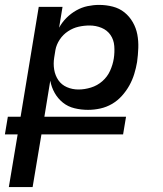

<svg xmlns="http://www.w3.org/2000/svg" viewBox="-43 -548 663 783"><path d="M-7 215 29 0H-23L-11 -72H41L115 -520H212L198 -435Q210 -457 228 -475Q246 -493 268 -505.5Q290 -518 314 -523Q338 -528 361 -528Q390 -528 417 -521Q444 -514 464.5 -497.5Q485 -481 498.5 -457.5Q512 -434 517 -407.5Q522 -381 521 -352.5Q520 -324 516 -295Q512 -271 504.5 -246.5Q497 -222 484.5 -199.5Q472 -177 454 -157Q436 -137 413.5 -124Q391 -111 366 -105.5Q341 -100 316 -100Q288 -100 261 -106.5Q234 -113 213.5 -129.5Q193 -146 180 -169Q167 -192 162 -219L138 -72H471L459 0H126L90 215ZM277 -183Q302 -183 328 -191Q354 -199 374.5 -217Q395 -235 406 -259.5Q417 -284 421 -309Q425 -335 423 -360.5Q421 -386 407.5 -405.5Q394 -425 371 -434.5Q348 -444 322 -444Q300 -444 277.5 -439Q255 -434 234.5 -420.5Q214 -407 200.5 -386.5Q187 -366 183 -344L178 -313Q174 -288 178 -264Q182 -240 195 -221Q208 -202 230 -192.5Q252 -183 277 -183Z"/></svg>

Font: Iosevka Md Ex Obl
Style: Regular
Weight: 500
Width: 7
Italic angle: -9°
Monospace: yes
Designer: Belleve Invis
Foundry: Belleve Invis
Version: Version 32.5.0; ttfautohint (v1.8.4)